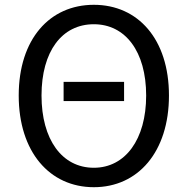

<svg xmlns="http://www.w3.org/2000/svg" viewBox="-20 -767 782 800"><path d="M245 -346H497V-426H245ZM371 13C555 13 684 -134 684 -369C684 -604 555 -747 371 -747C187 -747 58 -604 58 -369C58 -134 187 13 371 13ZM371 -68C238 -68 153 -186 153 -369C153 -553 238 -666 371 -666C502 -666 589 -553 589 -369C589 -186 502 -68 371 -68Z"/></svg>

Font: Kinto Sans
Style: Regular
Weight: 400
Designer: Authors: Ryoko NISHIZUKA  (kana & ideographs); Paul D. Hunt (Latin, Greek & Cyrillic); Wenlong ZHANG  (bopomofo); Sandol
Foundry: Adobe Systems Incorporated, ookami Inc.
Version: Version 0.001